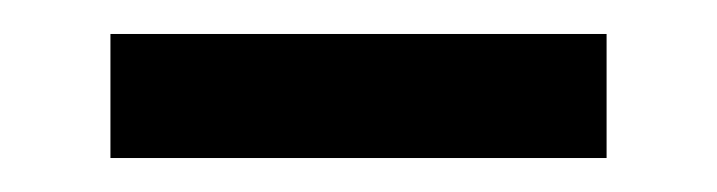

<svg xmlns="http://www.w3.org/2000/svg" viewBox="-20 -345 422 113"><path d="M45 -252V-325H337V-252Z"/></svg>

Font: Noto Serif TC ExtraLight Black
Style: Regular
Weight: 900
Version: Version 2.003-H1;hotconv 1.1.1;makeotfexe 2.6.0